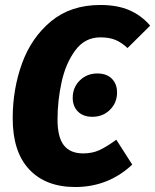

<svg xmlns="http://www.w3.org/2000/svg" viewBox="-20 -733 623 771"><path d="M583 -630 492 -540Q469 -562 444 -572.5Q419 -583 383 -583Q321 -583 282.5 -531Q244 -479 227.5 -404Q211 -329 211 -253Q211 -182 236.5 -149.5Q262 -117 314 -117Q351 -117 380 -130.5Q409 -144 447 -172L511 -72Q415 18 282 18Q164 18 97.5 -52.5Q31 -123 31 -258Q31 -375 68.5 -478.5Q106 -582 185 -647.5Q264 -713 383 -713Q451 -713 499.5 -692Q548 -671 583 -630ZM272 -340Q272 -382 300.5 -410Q329 -438 371 -438Q408 -438 429 -417Q450 -396 450 -362Q450 -320 421.5 -292Q393 -264 351 -264Q314 -264 293 -285Q272 -306 272 -340Z"/></svg>

Font: Fira Sans Condensed ExtraBold
Style: Italic
Weight: 800
Width: 3
Italic angle: -8°
Designer: bBox Type GmbH & Carrois Corporate GbR & Edenspiekermann AG
Foundry: bBox Type GmbH & Carrois Corporate GbR & Edenspiekermann AG
Version: Version 4.301